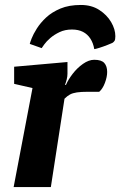

<svg xmlns="http://www.w3.org/2000/svg" viewBox="-20 -754 485 774"><path d="M306 -734Q349 -734 380 -714Q411 -694 428 -665Q445 -636 445 -608Q445 -594 441.5 -589Q438 -584 433 -581Q429 -579 412.5 -572.5Q396 -566 380 -561Q364 -556 360 -556Q356 -580 344.5 -598Q333 -616 314.5 -625.5Q296 -635 270 -635Q242 -635 220 -624.5Q198 -614 182.5 -600.5Q167 -587 158.5 -575Q150 -563 148 -560L100 -577Q101 -582 107.5 -599Q114 -616 128.5 -639Q143 -662 166 -683.5Q189 -705 223.5 -719.5Q258 -734 306 -734ZM35 0 111 -399 37 -416V-485L252 -504V-457Q252 -446 249 -434Q246 -422 242 -412H246Q255 -433 273 -456.5Q291 -480 314.5 -496.5Q338 -513 360 -513Q389 -513 400.5 -500Q412 -487 412 -464Q412 -444 403 -420Q394 -396 380 -384H334Q307 -384 290 -381.5Q273 -379 262 -373Q251 -367 240 -356L185 0Z"/></svg>

Font: Faustina ExtraBold
Style: Italic
Weight: 800
Italic angle: -8°
Designer: Alfonso Garcia
Foundry: http://www.omnibus-type.com
Version: Version 1.200